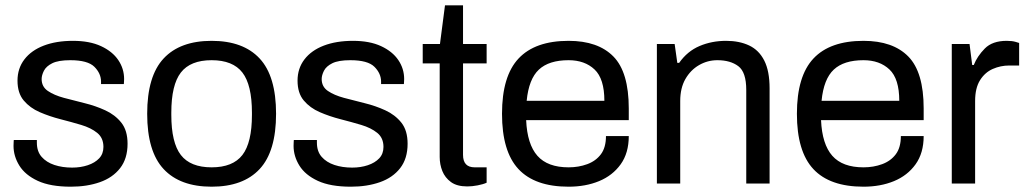

<svg xmlns="http://www.w3.org/2000/svg" viewBox="-20 -692 3875 724"><path d="M247 12Q170 12 122.5 -10Q75 -32 53 -67.5Q31 -103 31 -142Q31 -152 31.5 -157Q32 -162 32 -164H119V-154Q119 -121 137 -100.5Q155 -80 185 -70Q215 -60 252 -60Q284 -60 311 -69Q338 -78 354 -95Q370 -112 370 -138Q370 -172 346.5 -191Q323 -210 286 -221Q249 -232 208 -242.5Q167 -253 130 -269Q93 -285 69.5 -313Q46 -341 46 -388Q46 -434 72 -468Q98 -502 145 -520Q192 -538 255 -538Q318 -538 361 -518Q404 -498 426 -465.5Q448 -433 448 -394Q448 -389 447.5 -382.5Q447 -376 447 -375H361V-384Q361 -415 336 -440Q311 -465 245 -465Q200 -465 177 -453.5Q154 -442 145.5 -425Q137 -408 137 -394Q137 -365 160.5 -349Q184 -333 221 -323Q258 -313 299 -303Q340 -293 377 -276Q414 -259 437.5 -229.5Q461 -200 461 -150Q461 -94 433 -58Q405 -22 356.5 -5Q308 12 247 12Z M778 12Q659 12 597 -54.5Q535 -121 535 -263Q535 -405 597 -471.5Q659 -538 778 -538Q897 -538 959 -471.5Q1021 -405 1021 -263Q1021 -121 959 -54.5Q897 12 778 12ZM778 -61Q858 -61 894 -107.5Q930 -154 930 -259V-267Q930 -372 894 -418.5Q858 -465 778 -465Q698 -465 662 -418.5Q626 -372 626 -267V-259Q626 -154 662 -107.5Q698 -61 778 -61Z M1303 12Q1226 12 1178.5 -10Q1131 -32 1109 -67.5Q1087 -103 1087 -142Q1087 -152 1087.5 -157Q1088 -162 1088 -164H1175V-154Q1175 -121 1193 -100.5Q1211 -80 1241 -70Q1271 -60 1308 -60Q1340 -60 1367 -69Q1394 -78 1410 -95Q1426 -112 1426 -138Q1426 -172 1402.5 -191Q1379 -210 1342 -221Q1305 -232 1264 -242.5Q1223 -253 1186 -269Q1149 -285 1125.5 -313Q1102 -341 1102 -388Q1102 -434 1128 -468Q1154 -502 1201 -520Q1248 -538 1311 -538Q1374 -538 1417 -518Q1460 -498 1482 -465.5Q1504 -433 1504 -394Q1504 -389 1503.5 -382.5Q1503 -376 1503 -375H1417V-384Q1417 -415 1392 -440Q1367 -465 1301 -465Q1256 -465 1233 -453.5Q1210 -442 1201.5 -425Q1193 -408 1193 -394Q1193 -365 1216.5 -349Q1240 -333 1277 -323Q1314 -313 1355 -303Q1396 -293 1433 -276Q1470 -259 1493.5 -229.5Q1517 -200 1517 -150Q1517 -94 1489 -58Q1461 -22 1412.5 -5Q1364 12 1303 12Z M1742 11Q1703 11 1680.5 -5.5Q1658 -22 1648 -47Q1638 -72 1638 -100V-453H1574V-526H1639L1658 -672H1726V-526H1815V-453H1726V-108Q1726 -61 1770 -61H1815V-3Q1802 3 1781 7Q1760 11 1742 11Z M2124 12Q1997 12 1935 -54.5Q1873 -121 1873 -263Q1873 -405 1935.5 -471.5Q1998 -538 2124 -538Q2235 -538 2293 -479Q2351 -420 2351 -283V-239H1964Q1968 -148 2006.5 -104.5Q2045 -61 2124 -61Q2162 -61 2194.5 -73Q2227 -85 2246 -110.5Q2265 -136 2265 -179H2351Q2351 -115 2320.5 -72.5Q2290 -30 2239 -9Q2188 12 2124 12ZM1966 -312H2259Q2259 -395 2222 -430Q2185 -465 2124 -465Q2050 -465 2012 -429.5Q1974 -394 1966 -312Z M2457 0V-526H2524L2534 -455H2541Q2572 -499 2618 -518.5Q2664 -538 2718 -538Q2768 -538 2805 -520.5Q2842 -503 2862 -463.5Q2882 -424 2882 -359V0H2794V-353Q2794 -420 2764 -442.5Q2734 -465 2685 -465Q2648 -465 2616 -446.5Q2584 -428 2564.5 -394Q2545 -360 2545 -311V0Z M3236 12Q3109 12 3047 -54.5Q2985 -121 2985 -263Q2985 -405 3047.5 -471.5Q3110 -538 3236 -538Q3347 -538 3405 -479Q3463 -420 3463 -283V-239H3076Q3080 -148 3118.5 -104.5Q3157 -61 3236 -61Q3274 -61 3306.5 -73Q3339 -85 3358 -110.5Q3377 -136 3377 -179H3463Q3463 -115 3432.5 -72.5Q3402 -30 3351 -9Q3300 12 3236 12ZM3078 -312H3371Q3371 -395 3334 -430Q3297 -465 3236 -465Q3162 -465 3124 -429.5Q3086 -394 3078 -312Z M3569 0V-526H3636L3646 -447H3652Q3665 -480 3693.5 -509Q3722 -538 3776 -538Q3797 -538 3810 -534Q3823 -530 3823 -530V-445H3786Q3753 -445 3723.5 -432Q3694 -419 3675.5 -389.5Q3657 -360 3657 -311V0Z"/></svg>

Font: Archivo VF Beta
Style: Regular
Weight: 400
Designer: Hector Gatti
Foundry: Omnibus-Type
Version: Version 1.002